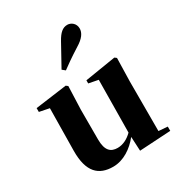

<svg xmlns="http://www.w3.org/2000/svg" viewBox="-204 -1014 1099 1172"><g transform="rotate(-30 345.5 -428.5)"><path d="M275 -654 296 -637C329 -661 360 -684 428 -727C476 -756 497 -786 497 -817C497 -852 469 -874 442 -874C409 -874 385 -853 359 -806ZM600 -34V-384L604 -547L591 -557L374 -522V-500L441 -487L437 -117C408 -88 372 -69 334 -69C286 -69 255 -94 255 -174V-384L261 -547L248 -557L26 -527V-500L96 -486L92 -189C90 -37 153 17 253 17C326 17 392 -28 438 -86L443 14L663 1V-29Z"/></g></svg>

Font: Noto Serif KR Black
Style: Regular
Weight: 900
Version: Version 1.001;PS 1.001;hotconv 16.6.54;makeotf.lib2.5.65590